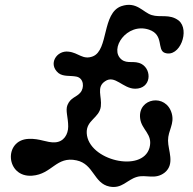

<svg xmlns="http://www.w3.org/2000/svg" viewBox="-20 -734 781 777"><path d="M703 -651C750 -613 708 -499 647 -520C614 -532 645 -593 583 -614C493 -644 420 -535 472 -493C496 -474 523 -491 553 -475C596 -451 592 -375 527 -375C477 -375 445 -433 405 -405C369 -381 393 -344 388 -303C382 -256 328 -248 331 -195C337 -85 556 -33 585 -136C600 -192 552 -208 547 -256C538 -338 652 -357 675 -275C687 -232 660 -207 660 -165C660 -125 689 -71 647 -36C608 -5 571 -29 534 -18C493 -6 474 31 423 21C359 8 360 -70 290 -85C207 -103 191 -29 110 -23C3 -15 -7 -168 96 -172C143 -174 168 -156 203 -158C238 -160 256 -190 256 -222C256 -260 244 -286 253 -309C266 -340 289 -340 305 -359C322 -378 320 -418 289 -424C264 -429 237 -423 217 -438C173 -474 209 -531 257 -525C298 -521 315 -490 356 -506C420 -532 392 -681 471 -709C533 -730 558 -684 594 -673C629 -662 666 -679 703 -651Z"/></svg>

Font: PicNic
Style: Regular
Weight: 400
Designer: Mariel Nils
Foundry: Velvetyne Type Foundry
Version: Version 2.000;Glyphs 3.2.3 (3260)